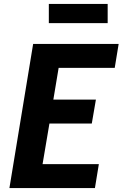

<svg xmlns="http://www.w3.org/2000/svg" viewBox="-20 -959 625 979"><path d="M28 0H464L484 -122H197L232 -329H448L469 -451H252L279 -613H565L585 -735H149ZM229 -841H529V-939H229Z"/></svg>

Font: Iosevka Sparkle Heavy
Style: Italic
Weight: 900
Italic angle: -9°
Designer: Belleve Invis
Foundry: Belleve Invis
Version: Version 4.5.0; ttfautohint (v1.8.3)